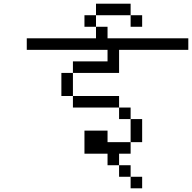

<svg xmlns="http://www.w3.org/2000/svg" viewBox="-20 -895 1040 1040"><path d="M687.5 -812.5H500V-875H687.5ZM125 -687.5H500V-750H562.5V-687.5H1000V-625H625V-500H375V-562.5H562.5V-625H125ZM312.5 -500H375V-375H312.5ZM375 -375H625V-312.5H375ZM437.5 -187.5H562.5V-125H687.5V-62.5H625V0H562.5V-62.5H437.5ZM437.5 -812.5H500V-750H437.5ZM625 0H687.5V62.5H625ZM625 -312.5H687.5V-250H625ZM687.5 62.5H750V125H687.5ZM687.5 -250H750V-125H687.5ZM687.5 -812.5H750V-750H687.5Z"/></svg>

Font: ChillBitmapSE 16px
Style: Regular
Weight: 400
Designer: Designed by Warren2060
Foundry: ChillType
Version: Version 1.000